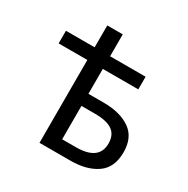

<svg xmlns="http://www.w3.org/2000/svg" viewBox="-144 -752 864 881"><g transform="rotate(30 288.0 -311.0)"><path d="M178 0V-439H26V-506H178V-622H260V-506H448V-439H260V-307H341Q428 -307 481 -270.5Q534 -234 534 -155Q534 -74 481 -37Q428 0 341 0ZM260 -66H332Q454 -66 454 -155Q454 -201 424 -222Q394 -243 332 -243H260Z"/></g></svg>

Font: CV Source Sans
Style: Regular
Weight: 400
Designer: Paul D. Hunt
Foundry: Adobe Systems Incorporated
Version: Version 3.001